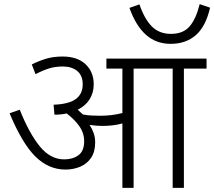

<svg xmlns="http://www.w3.org/2000/svg" viewBox="-20 -904 1031 924"><path d="M438 -219Q438 -173 418 -144Q398 -115 365.5 -101.5Q333 -88 295 -88Q214 -88 150.5 -150.5Q87 -213 26 -359L75 -376Q121 -261 172 -199Q223 -137 289 -137Q330 -137 357.5 -157Q385 -177 385 -224Q385 -264 361.5 -297Q338 -330 301 -358Q273 -352 242 -352L238 -400Q312 -403 345 -427.5Q378 -452 378 -498Q378 -541 351.5 -562.5Q325 -584 283 -584Q246 -584 215.5 -574.5Q185 -565 151 -547L133 -594Q165 -610 200.5 -621Q236 -632 281 -632Q352 -632 391.5 -595Q431 -558 431 -498Q431 -458 411.5 -426.5Q392 -395 354 -376Q367 -365 379 -353Q400 -349 421 -348Q442 -347 462 -347Q490 -347 515.5 -350Q541 -353 569 -360V-574H492V-622H974V-574H865V0H811V-574H623V0H569V-310Q544 -303 520 -300.5Q496 -298 471 -298Q442 -298 411 -303Q423 -285 430.5 -264Q438 -243 438 -219ZM991 -867Q970 -776 922 -734.5Q874 -693 801 -693Q731 -693 682 -737Q633 -781 603 -866L651 -883Q675 -813 710.5 -777Q746 -741 803 -741Q861 -741 892 -776.5Q923 -812 941 -884Z"/></svg>

Font: Noto Sans Light
Style: Italic
Weight: 300
Italic angle: -12°
Designer: Monotype Design Team
Foundry: Monotype Imaging Inc.
Version: Version 2.013; ttfautohint (v1.8.4.7-5d5b)